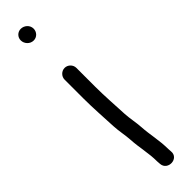

<svg xmlns="http://www.w3.org/2000/svg" viewBox="-264 -682 704 704"><g transform="rotate(-45 88.5 -329.5)"><path d="M49.5 -454V-356C49.5 -308.8 53.3 -253.1 55.5 -206.4C56.8 -179 63.2 -151.8 64.5 -127.3C66.9 -83.6 77.5 -45.3 77.5 -3C77.5 -2.8 77.5 -2.4 77.5 -2.1L78.5 11.9C81.3 50.6 143.7 48.3 139.4 7.4L138.5 -5.4C138.3 -51.3 128 -89.5 125.5 -131.7C124 -157.1 117.8 -184.8 116.5 -209.6C114.3 -255.5 110.5 -310.5 110.5 -356V-454C110.5 -470.5 96.5 -484.5 80 -484.5C63.5 -484.5 49.5 -470.5 49.5 -454ZM37.5 -669.5C37.5 -651.8 52.1 -635.5 71 -635.5C88.6 -635.5 101.5 -650 101.5 -666.5C101.5 -685.7 84.8 -699.5 67.5 -699.5C50.8 -699.5 37.5 -686.2 37.5 -669.5Z"/></g></svg>

Font: CiSf OpenHand
Style: Bd
Weight: 400
Foundry: Cannot Into Space Fonts
Version: Version 0.7892